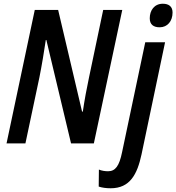

<svg xmlns="http://www.w3.org/2000/svg" viewBox="-20 -767 943 1027"><path d="M834 -621C876 -621 903 -654 903 -700C903 -732 883 -747 851 -747C805 -747 781 -711 781 -669C781 -636 801 -621 834 -621ZM15 0H116L191 -354C202 -408 218 -503 225 -553H228L360 0H482L634 -714H532L456 -352C445 -302 431 -226 423 -170H419L291 -714H166ZM572 240C675 240 714 166 737 59L863 -541H757L633 47C618 121 597 149 558 149C541 149 523 146 509 140L508 231C526 237 548 240 572 240Z"/></svg>

Font: Noto Sans Display SemiCondensed Medium
Style: Italic
Weight: 500
Width: 4
Italic angle: -12°
Designer: Monotype Design Team
Foundry: Monotype Imaging Inc.
Version: Version 1.900